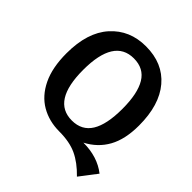

<svg xmlns="http://www.w3.org/2000/svg" viewBox="-222 -857 1134 1134"><g transform="rotate(45 345.5 -289.5)"><path d="M602 127Q544 67 485 39.5Q426 12 340 12Q254 12 187 -27Q120 -66 81.5 -145.5Q43 -225 43 -345Q43 -519 127 -612.5Q211 -706 346 -706Q488 -706 568 -611.5Q648 -517 648 -346Q648 -231 607 -157Q566 -83 487 -42Q605 -42 684 20ZM346 -86Q429 -86 469 -151Q509 -216 509 -346Q509 -474 469.5 -539.5Q430 -605 346 -605Q182 -605 182 -345Q182 -86 346 -86Z"/></g></svg>

Font: Trujillo Medium
Style: Regular
Weight: 500
Designer: Fira Sans original fonts by bBox Type GmbH, Carrois Corporate GbR, & Edenspiekermann AG / Changes by Cristiano Sobral
Foundry: Fira Sans original fonts by bBox Type GmbH, Carrois Corporate GbR, & Edenspiekermann AG / Changes by Cristiano Sobral
Version: Version 4.301;October 17, 2021;FontCreator 14.0.0.2814 64-bi